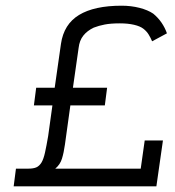

<svg xmlns="http://www.w3.org/2000/svg" viewBox="-20 -654 614 674"><path d="M529 0H28L36 -62H80Q97 -62 107.5 -66.5Q118 -71 126 -84Q133 -96 138 -118.5Q143 -141 149 -176L164 -284H99L107 -346H172L194 -500Q204 -569 257.5 -601.5Q311 -634 407 -634Q440 -634 469.5 -626.5Q499 -619 518 -606Q535 -592 547 -574.5Q559 -557 566 -537L514 -509Q509 -521 502 -532.5Q495 -544 483.5 -553Q472 -562 450.5 -567Q429 -572 401 -572Q369 -572 348 -568Q327 -564 309 -557Q286 -546 272.5 -529Q259 -512 256 -486L236 -346H356L348 -284H227L208 -147Q204 -118 197.5 -97Q191 -76 174 -62H474L488 -161H552Z"/></svg>

Font: Josefin Slab SemiBold
Style: Italic
Weight: 600
Italic angle: -12°
Designer: Santiago Orozco
Foundry: Typemade
Version: Version 2.000